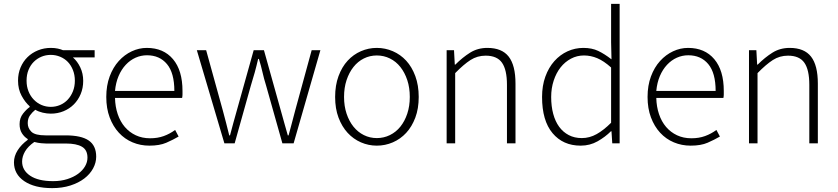

<svg xmlns="http://www.w3.org/2000/svg" viewBox="-20 -739 4322 990"><path d="M249 231Q158 231 105 195Q52 159 52 98Q52 66 71 36Q90 6 123 -18V-22Q105 -33 93 -52Q81 -71 81 -99Q81 -131 99 -153.5Q117 -176 133 -187V-191Q110 -211 91.5 -245Q73 -279 73 -323Q73 -360 86 -391Q99 -422 122 -444.5Q145 -467 176 -479.5Q207 -492 242 -492Q262 -492 278 -488.5Q294 -485 305 -480H468V-443H356Q379 -423 394 -391.5Q409 -360 409 -322Q409 -285 396 -254Q383 -223 360.5 -200.5Q338 -178 307.5 -165.5Q277 -153 242 -153Q222 -153 200.5 -158Q179 -163 162 -173Q146 -160 134.5 -144Q123 -128 123 -104Q123 -78 142 -59.5Q161 -41 215 -41H318Q399 -41 437.5 -14.5Q476 12 476 69Q476 100 460 129.5Q444 159 414.5 181.5Q385 204 343 217.5Q301 231 249 231ZM242 -188Q267 -188 289.5 -197.5Q312 -207 329 -225Q346 -243 356 -268Q366 -293 366 -323Q366 -353 356 -378Q346 -403 329.5 -420Q313 -437 290 -446.5Q267 -456 242 -456Q216 -456 193.5 -446.5Q171 -437 154 -420Q137 -403 127 -378.5Q117 -354 117 -323Q117 -293 127 -268Q137 -243 154.5 -225Q172 -207 194.5 -197.5Q217 -188 242 -188ZM254 195Q294 195 327 184.5Q360 174 383 157Q406 140 418.5 118.5Q431 97 431 74Q431 34 402.5 17.5Q374 1 320 1H217Q209 1 192.5 -0.5Q176 -2 157 -7Q124 16 109 42Q94 68 94 94Q94 139 135.5 167Q177 195 254 195Z M750 12Q704 12 663.5 -5Q623 -22 593 -54.5Q563 -87 545.5 -133.5Q528 -180 528 -239Q528 -298 545.5 -345Q563 -392 592.5 -424.5Q622 -457 659.5 -474.5Q697 -492 737 -492Q823 -492 872 -434Q921 -376 921 -270Q921 -261 921 -252Q921 -243 919 -234H573Q574 -189 587 -150.5Q600 -112 623.5 -84.5Q647 -57 680 -41.5Q713 -26 754 -26Q793 -26 824.5 -37.5Q856 -49 883 -69L901 -35Q872 -18 837.5 -3Q803 12 750 12ZM573 -270H879Q879 -363 841 -408.5Q803 -454 738 -454Q707 -454 679 -441.5Q651 -429 628.5 -405Q606 -381 591.5 -347Q577 -313 573 -270Z M1137 0 995 -480H1043L1129 -169Q1138 -136 1146 -104.5Q1154 -73 1162 -41H1166Q1174 -73 1183 -104.5Q1192 -136 1201 -169L1288 -480H1341L1428 -169Q1437 -136 1446 -104.5Q1455 -73 1464 -41H1468Q1476 -73 1485 -104.5Q1494 -136 1502 -169L1587 -480H1632L1494 0H1436L1352 -298Q1341 -333 1333.5 -366.5Q1326 -400 1315 -435H1311Q1303 -400 1293.5 -365.5Q1284 -331 1273 -296L1190 0Z M1923 12Q1880 12 1841 -5Q1802 -22 1772.5 -54Q1743 -86 1725.5 -132.5Q1708 -179 1708 -239Q1708 -299 1725.5 -346.5Q1743 -394 1772.5 -426Q1802 -458 1841 -475Q1880 -492 1923 -492Q1966 -492 2005.5 -475Q2045 -458 2074.5 -426Q2104 -394 2121.5 -346.5Q2139 -299 2139 -239Q2139 -179 2121.5 -132.5Q2104 -86 2074.5 -54Q2045 -22 2005.5 -5Q1966 12 1923 12ZM1923 -27Q1959 -27 1990.5 -42.5Q2022 -58 2044.5 -86Q2067 -114 2080 -153Q2093 -192 2093 -239Q2093 -287 2080 -326Q2067 -365 2044.5 -393.5Q2022 -422 1990.5 -437.5Q1959 -453 1923 -453Q1887 -453 1856 -437.5Q1825 -422 1802.5 -393.5Q1780 -365 1767 -326Q1754 -287 1754 -239Q1754 -192 1767 -153Q1780 -114 1802.5 -86Q1825 -58 1856 -42.5Q1887 -27 1923 -27Z M2283 0V-480H2321L2325 -406H2328Q2365 -443 2404 -467.5Q2443 -492 2493 -492Q2568 -492 2603 -447Q2638 -402 2638 -308V0H2594V-302Q2594 -379 2568.5 -415.5Q2543 -452 2484 -452Q2441 -452 2406 -429.5Q2371 -407 2327 -362V0Z M2974 12Q2883 12 2829 -52.5Q2775 -117 2775 -239Q2775 -297 2792 -344Q2809 -391 2838.5 -424Q2868 -457 2906.5 -474.5Q2945 -492 2988 -492Q3032 -492 3064.5 -476.5Q3097 -461 3133 -433L3131 -521V-719H3175V0H3137L3133 -62H3130Q3101 -33 3061.5 -10.5Q3022 12 2974 12ZM2980 -27Q3020 -27 3056.5 -47.5Q3093 -68 3131 -106V-391Q3093 -425 3059.5 -439Q3026 -453 2991 -453Q2955 -453 2924 -436.5Q2893 -420 2870.5 -391.5Q2848 -363 2835 -323.5Q2822 -284 2822 -239Q2822 -191 2832.5 -152Q2843 -113 2863 -85.5Q2883 -58 2912.5 -42.5Q2942 -27 2980 -27Z M3541 12Q3495 12 3454.5 -5Q3414 -22 3384 -54.5Q3354 -87 3336.5 -133.5Q3319 -180 3319 -239Q3319 -298 3336.5 -345Q3354 -392 3383.5 -424.5Q3413 -457 3450.5 -474.5Q3488 -492 3528 -492Q3614 -492 3663 -434Q3712 -376 3712 -270Q3712 -261 3712 -252Q3712 -243 3710 -234H3364Q3365 -189 3378 -150.5Q3391 -112 3414.5 -84.5Q3438 -57 3471 -41.5Q3504 -26 3545 -26Q3584 -26 3615.5 -37.5Q3647 -49 3674 -69L3692 -35Q3663 -18 3628.5 -3Q3594 12 3541 12ZM3364 -270H3670Q3670 -363 3632 -408.5Q3594 -454 3529 -454Q3498 -454 3470 -441.5Q3442 -429 3419.5 -405Q3397 -381 3382.5 -347Q3368 -313 3364 -270Z M3842 0V-480H3880L3884 -406H3887Q3924 -443 3963 -467.5Q4002 -492 4052 -492Q4127 -492 4162 -447Q4197 -402 4197 -308V0H4153V-302Q4153 -379 4127.5 -415.5Q4102 -452 4043 -452Q4000 -452 3965 -429.5Q3930 -407 3886 -362V0Z"/></svg>

Font: CV Source Sans Light
Style: Regular
Weight: 300
Designer: Paul D. Hunt
Foundry: Adobe Systems Incorporated
Version: Version 3.001